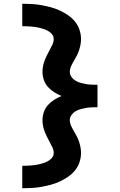

<svg xmlns="http://www.w3.org/2000/svg" viewBox="-20 -853 640 1026"><path d="M99 153V33Q112 33 124 32.5Q136 32 148.5 31Q161 30 173 28Q185 26 197 23Q209 20 220.5 15.5Q232 11 242.5 4Q253 -3 260 -13Q267 -23 267 -36Q267 -51 260 -65.5Q253 -80 245.5 -94Q238 -108 231 -122Q224 -136 218.5 -150.5Q213 -165 210 -180.5Q207 -196 207 -211Q207 -233 214.5 -254.5Q222 -276 236.5 -292Q251 -308 270 -320Q289 -332 309 -340Q289 -348 270 -360Q251 -372 236.5 -388Q222 -404 214.5 -425.5Q207 -447 207 -469Q207 -484 210 -499.5Q213 -515 218.5 -529.5Q224 -544 231 -558Q238 -572 245.5 -586Q253 -600 260 -614.5Q267 -629 267 -644Q267 -657 260 -667Q253 -677 242.5 -684Q232 -691 220.5 -695.5Q209 -700 197 -703Q185 -706 173 -708Q161 -710 148.5 -711Q136 -712 124 -712.5Q112 -713 99 -713V-833Q125 -833 150.5 -831.5Q176 -830 201 -825.5Q226 -821 250.5 -814.5Q275 -808 298 -797.5Q321 -787 342.5 -772.5Q364 -758 380 -738.5Q396 -719 404.5 -694.5Q413 -670 413 -644Q413 -629 410 -613.5Q407 -598 402 -583Q397 -568 389.5 -554Q382 -540 374 -526.5Q366 -513 359.5 -498.5Q353 -484 353 -469Q353 -454 362 -441.5Q371 -429 384 -421.5Q397 -414 411.5 -410Q426 -406 441 -403.5Q456 -401 471 -400.5Q486 -400 501 -400V-370V-280Q486 -280 471 -279.5Q456 -279 441 -276.5Q426 -274 411.5 -270Q397 -266 384 -258.5Q371 -251 362 -238.5Q353 -226 353 -211Q353 -196 359.5 -181.5Q366 -167 374 -153.5Q382 -140 389.5 -126Q397 -112 402 -97Q407 -82 410 -66.5Q413 -51 413 -36Q413 -10 404.5 14.5Q396 39 380 58.5Q364 78 342.5 92.5Q321 107 298 117.5Q275 128 250.5 134.5Q226 141 201 145.5Q176 150 150.5 151.5Q125 153 99 153Z"/></svg>

Font: Iosevka Custom Heavy Extended
Style: Regular
Weight: 900
Width: 7
Monospace: yes
Designer: Belleve Invis
Foundry: Belleve Invis
Version: Version 11.2.4; ttfautohint (v1.8.4)